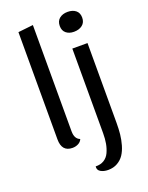

<svg xmlns="http://www.w3.org/2000/svg" viewBox="-167 -796 830 1079"><g transform="rotate(-20 248.0 -256.5)"><path d="M376 -712.9Q406.2 -712.9 424.6 -698Q442.9 -683.1 442.9 -654.8Q442.9 -626 423.3 -610.6Q403.8 -595.2 373 -595.2Q344.2 -595.2 326.2 -610.1Q308.1 -625 308.1 -652.8Q308.1 -682.1 327.1 -697.5Q346.2 -712.9 376 -712.9ZM168 -710V-74.2Q168 -28.8 199.2 -17.1Q192.9 -1.5 177 6.8Q161.1 15.1 142.1 15.1Q78.1 15.1 78.1 -59.1V-700.2ZM421.9 -32.2Q421.9 3.9 418.7 34.9Q415.5 65.9 406.5 97.2Q397.5 128.4 382.8 150.4Q368.2 172.4 344 186.3Q319.8 200.2 288.1 200.2Q261.7 200.2 243.4 189.5Q225.1 178.7 228 157.2Q257.3 158.2 278.3 145.3Q299.3 132.3 310.3 108.4Q321.3 84.5 326.2 57.1Q331.1 29.8 331.1 -3.9V-509.8H421.9Z"/></g></svg>

Font: Sansita Light
Style: Regular
Weight: 300
Designer: Pablo Cosgaya
Foundry: Omnibus-Type
Version: Version 1.006;hotconv 1.0.109;makeotfexe 2.5.65596